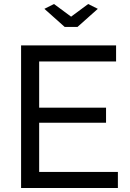

<svg xmlns="http://www.w3.org/2000/svg" viewBox="-20 -936 645 956"><path d="M249 -916 334 -853 419 -916 467 -892 366 -802H302L201 -892ZM567 -80V0H85V-710H558V-630H175V-400H508V-325H175V-80Z"/></svg>

Font: Raleway-v4020 Medium
Style: Regular
Weight: 500
Designer: Matt McInerney, Pablo Impallari, Rodrigo Fuenzalida
Foundry: Matt McInerney, Pablo Impallari, Rodrigo Fuenzalida
Version: Version 4.020;PS 004.020;hotconv 1.0.88;makeotf.lib2.5.64775